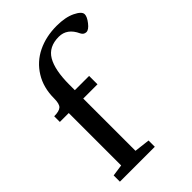

<svg xmlns="http://www.w3.org/2000/svg" viewBox="-217 -815 902 902"><g transform="rotate(-45 234.0 -364.0)"><path d="M28.8 0V-41.5L86.9 -49.8V-397.9H27.8V-435.5Q61.5 -435.5 74.2 -447.3Q86.9 -459 86.9 -495.6Q86.9 -566.9 119.9 -620.1Q152.8 -673.3 209.2 -700.7Q265.6 -728 336.4 -728Q393.6 -728 430.9 -710Q468.3 -691.9 468.3 -672.9Q468.3 -656.7 449.2 -632.3Q430.2 -607.9 414.6 -607.9Q397.9 -607.9 389.6 -624.5Q362.3 -684.6 307.1 -684.6Q240.2 -684.6 211.7 -636Q183.1 -587.4 183.1 -489.7V-453.6H277.8V-397.9H183.1V-50.8L260.7 -41.5V0Z"/></g></svg>

Font: Elstob 6pt Medium
Style: Regular
Weight: 500
Designer: Peter S. Baker
Version: Version 1.015